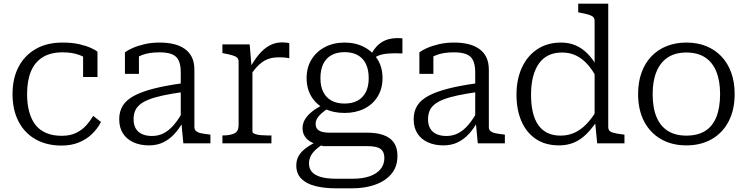

<svg xmlns="http://www.w3.org/2000/svg" viewBox="-20 -778 4055 1042"><path d="M315 -41Q361 -41 393.5 -57Q426 -73 448 -97.5Q470 -122 486 -149L528 -116Q509 -79 478.5 -50Q448 -21 407 -4.5Q366 12 314 12Q233 12 173 -22Q113 -56 80.5 -119Q48 -182 48 -268Q48 -353 81 -415.5Q114 -478 174.5 -512.5Q235 -547 319 -547Q372 -547 410.5 -538Q449 -529 474 -517.5Q499 -506 509 -498V-360H431V-481Q442 -480 450 -476Q458 -472 463 -467Q468 -462 470 -456Q472 -450 470 -444Q450 -465 411 -479.5Q372 -494 320 -494Q254 -494 211 -467Q168 -440 147.5 -389.5Q127 -339 127 -268Q127 -212 139 -169.5Q151 -127 174 -98.5Q197 -70 232.5 -55.5Q268 -41 315 -41Z M976 -327V-279Q912 -270 865 -260Q818 -250 787 -237.5Q756 -225 738 -209.5Q720 -194 712.5 -174.5Q705 -155 705 -131Q705 -101 716.5 -81Q728 -61 750.5 -50.5Q773 -40 805 -40Q841 -40 870.5 -56Q900 -72 925.5 -102.5Q951 -133 974 -176L975 -120Q954 -81 927 -51.5Q900 -22 866 -5.5Q832 11 789 11Q741 11 704.5 -5.5Q668 -22 647.5 -53.5Q627 -85 627 -131Q627 -173 646 -204Q665 -235 706.5 -257.5Q748 -280 814 -297Q880 -314 976 -327ZM975 0 964 -117 961 -122V-386Q961 -426 949.5 -450Q938 -474 912.5 -484Q887 -494 845 -494Q787 -494 749 -478.5Q711 -463 691 -444Q689 -451 692 -459Q695 -467 701 -473.5Q707 -480 715.5 -484.5Q724 -489 734 -490V-377H658V-494Q672 -505 699 -517Q726 -529 763.5 -538Q801 -547 847 -547Q888 -547 922 -539Q956 -531 981.5 -513.5Q1007 -496 1021 -468Q1035 -440 1035 -398V-88Q1035 -74 1045 -66Q1055 -58 1073 -54.5Q1091 -51 1117 -48L1122 -47V0Z M1550 -543V-462Q1542 -464 1532.5 -465Q1523 -466 1513 -466.5Q1503 -467 1494 -467Q1467 -467 1445.5 -461Q1424 -455 1405.5 -442.5Q1387 -430 1370 -410.5Q1353 -391 1335 -364V-407Q1360 -453 1386.5 -484Q1413 -515 1443.5 -531.5Q1474 -548 1512 -548Q1524 -548 1535 -546.5Q1546 -545 1550 -543ZM1187 0V-43H1190Q1229 -43 1252 -54Q1275 -65 1275 -99V-443Q1275 -458 1266.5 -465.5Q1258 -473 1240.5 -478Q1223 -483 1197 -488L1187 -490V-537H1335L1346 -406L1350 -410V-65Q1350 -56 1363.5 -51Q1377 -46 1396 -44.5Q1415 -43 1431 -43H1453V0Z M2164 -488Q2119 -490 2088 -487.5Q2057 -485 2036 -477Q2015 -469 2000 -454L1985 -461Q1997 -492 2014 -514Q2031 -536 2052.5 -549.5Q2074 -563 2101.5 -568Q2129 -573 2164 -570ZM1850 -165Q1789 -165 1742.5 -188Q1696 -211 1670 -254Q1644 -297 1644 -354Q1644 -412 1670.5 -455Q1697 -498 1743.5 -522.5Q1790 -547 1850 -547Q1910 -547 1956.5 -522.5Q2003 -498 2029.5 -455Q2056 -412 2056 -354Q2056 -297 2029.5 -254Q2003 -211 1956.5 -188Q1910 -165 1850 -165ZM1850 -216Q1892 -216 1921 -232Q1950 -248 1965.5 -278.5Q1981 -309 1981 -354Q1981 -400 1965.5 -431.5Q1950 -463 1921 -479Q1892 -495 1850 -495Q1809 -495 1779.5 -479Q1750 -463 1734.5 -431.5Q1719 -400 1719 -354Q1719 -309 1734.5 -278.5Q1750 -248 1779 -232Q1808 -216 1850 -216ZM1803 244Q1739 244 1690.5 231.5Q1642 219 1615 191.5Q1588 164 1588 120Q1588 90 1601.5 67Q1615 44 1642.5 24Q1670 4 1713 -16L1738 1Q1708 20 1690.5 37Q1673 54 1665 71.5Q1657 89 1657 110Q1657 136 1672 154Q1687 172 1719.5 182Q1752 192 1805 192H1893Q1948 192 1986.5 178.5Q2025 165 2045.5 139.5Q2066 114 2066 79Q2066 46 2045.5 30.5Q2025 15 1972 15H1733L1732 14Q1696 7 1671.5 -5.5Q1647 -18 1634.5 -37.5Q1622 -57 1622 -82Q1622 -109 1636 -131.5Q1650 -154 1675.5 -174Q1701 -194 1737 -211L1762 -191Q1740 -176 1724.5 -162.5Q1709 -149 1701 -135Q1693 -121 1693 -105Q1693 -80 1712 -69Q1731 -58 1768 -58H1973Q2026 -58 2062.5 -44.5Q2099 -31 2118 -3.5Q2137 24 2137 68Q2137 127 2104 166Q2071 205 2015.5 224.5Q1960 244 1893 244Z M2574 -327V-279Q2510 -270 2463 -260Q2416 -250 2385 -237.5Q2354 -225 2336 -209.5Q2318 -194 2310.5 -174.5Q2303 -155 2303 -131Q2303 -101 2314.5 -81Q2326 -61 2348.5 -50.5Q2371 -40 2403 -40Q2439 -40 2468.5 -56Q2498 -72 2523.5 -102.5Q2549 -133 2572 -176L2573 -120Q2552 -81 2525 -51.5Q2498 -22 2464 -5.5Q2430 11 2387 11Q2339 11 2302.5 -5.5Q2266 -22 2245.5 -53.5Q2225 -85 2225 -131Q2225 -173 2244 -204Q2263 -235 2304.5 -257.5Q2346 -280 2412 -297Q2478 -314 2574 -327ZM2573 0 2562 -117 2559 -122V-386Q2559 -426 2547.5 -450Q2536 -474 2510.5 -484Q2485 -494 2443 -494Q2385 -494 2347 -478.5Q2309 -463 2289 -444Q2287 -451 2290 -459Q2293 -467 2299 -473.5Q2305 -480 2313.5 -484.5Q2322 -489 2332 -490V-377H2256V-494Q2270 -505 2297 -517Q2324 -529 2361.5 -538Q2399 -547 2445 -547Q2486 -547 2520 -539Q2554 -531 2579.5 -513.5Q2605 -496 2619 -468Q2633 -440 2633 -398V-88Q2633 -74 2643 -66Q2653 -58 2671 -54.5Q2689 -51 2715 -48L2720 -47V0Z M3281 -88Q3281 -66 3303.5 -59Q3326 -52 3363 -48L3369 -47V0H3221L3209 -123L3207 -125V-664Q3207 -679 3198.5 -686.5Q3190 -694 3172.5 -699Q3155 -704 3129 -709L3118 -711V-758H3281ZM3025 -547Q3069 -547 3104.5 -531.5Q3140 -516 3169 -486.5Q3198 -457 3222 -414L3218 -355Q3195 -400 3167 -430.5Q3139 -461 3105.5 -477Q3072 -493 3030 -493Q2989 -493 2957.5 -478Q2926 -463 2905 -433.5Q2884 -404 2873 -361.5Q2862 -319 2862 -264Q2862 -211 2871.5 -170Q2881 -129 2900.5 -100.5Q2920 -72 2950.5 -57Q2981 -42 3022 -42Q3064 -42 3098.5 -58Q3133 -74 3162.5 -104.5Q3192 -135 3219 -180L3222 -124Q3194 -82 3163 -51Q3132 -20 3095.5 -4.5Q3059 11 3014 11Q2940 11 2888.5 -23.5Q2837 -58 2810 -120Q2783 -182 2783 -264Q2783 -347 2812 -410.5Q2841 -474 2895.5 -510.5Q2950 -547 3025 -547Z M3967 -268Q3967 -182 3934.5 -119.5Q3902 -57 3843 -23Q3784 11 3705 11Q3626 11 3567 -23Q3508 -57 3475.5 -119.5Q3443 -182 3443 -268Q3443 -332 3461.5 -383.5Q3480 -435 3514.5 -471.5Q3549 -508 3597.5 -527.5Q3646 -547 3705 -547Q3765 -547 3813 -527.5Q3861 -508 3895.5 -471.5Q3930 -435 3948.5 -383.5Q3967 -332 3967 -268ZM3522 -268Q3522 -193 3543 -143Q3564 -93 3604.5 -67.5Q3645 -42 3705 -42Q3766 -42 3806.5 -67Q3847 -92 3867.5 -142.5Q3888 -193 3888 -268Q3888 -339 3867.5 -389.5Q3847 -440 3806.5 -466.5Q3766 -493 3705 -493Q3645 -493 3604.5 -466.5Q3564 -440 3543 -389.5Q3522 -339 3522 -268Z"/></svg>

Font: Roboto Serif 20pt Light
Style: Regular
Weight: 300
Version: Version 1.008